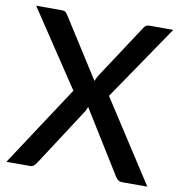

<svg xmlns="http://www.w3.org/2000/svg" viewBox="-81 -795 821 870"><g transform="rotate(10 330.0 -360.0)"><path d="M654 0H537.5Q525.5 0 518 -6.5Q510.5 -13 506 -21L327 -309.5Q325 -303.5 322.8 -298Q320.5 -292.5 317.5 -287.5L144.5 -21Q139 -13 132.2 -6.5Q125.5 0 114.5 0H5.5L248.5 -370L15.5 -720H131.5Q144 -720 149.8 -716.2Q155.5 -712.5 160 -705L335 -430Q337.5 -436 340 -442Q342.5 -448 346.5 -454.5L509.5 -703Q514.5 -711.5 520.5 -715.8Q526.5 -720 535 -720H646.5L411.5 -375Z"/></g></svg>

Font: Lato SemiBold
Style: Regular
Weight: 600
Designer: Lukasz Dziedzic with Adam Twardoch and Botio Nikoltchev
Foundry: tyPoland Lukasz Dziedzic
Version: Version 2.015; 2015-08-06; http://www.latofonts.com/